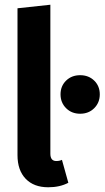

<svg xmlns="http://www.w3.org/2000/svg" viewBox="-20 -776 442 812"><path d="M54 -120V-741L193 -756V-126Q193 -95 218 -95Q232 -95 242 -100L269 -3Q233 16 184 16Q123 16 88.5 -20Q54 -56 54 -120ZM402 -377Q402 -342 378.5 -318.5Q355 -295 319 -295Q283 -295 259.5 -318.5Q236 -342 236 -377Q236 -412 259.5 -435Q283 -458 319 -458Q355 -458 378.5 -435Q402 -412 402 -377Z"/></svg>

Font: Fira Sans Condensed SemiBold
Style: Regular
Weight: 600
Width: 3
Designer: bBox Type GmbH & Carrois Corporate GbR & Edenspiekermann AG
Foundry: bBox Type GmbH & Carrois Corporate GbR & Edenspiekermann AG
Version: Version 4.301